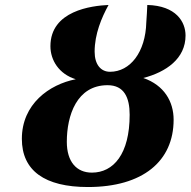

<svg xmlns="http://www.w3.org/2000/svg" viewBox="-20 -743 767 773"><path d="M334 10C555 10 679 -94 679 -261C679 -334 641 -400 557 -429C649 -453 727 -507 727 -600C727 -655 689 -720 573 -723C573 -709 570 -670 569 -653C566 -533 504 -454 423 -454C386 -454 361 -483 361 -535C361 -606 389 -672 417 -723C349 -720 183 -700 183 -557C183 -501 217 -445 285 -424C178 -403 68 -324 68 -184C68 -56 160 10 334 10ZM350 -48C288 -48 249 -92 249 -172C249 -278 289 -400 413 -400C480 -400 502 -350 502 -281C502 -123 437 -48 350 -48Z"/></svg>

Font: Noto Serif ExtraCondensed Black
Style: Italic
Weight: 900
Width: 2
Italic angle: -12°
Designer: Monotype Design Team
Foundry: Monotype Imaging Inc.
Version: Version 2.014